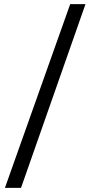

<svg xmlns="http://www.w3.org/2000/svg" viewBox="-20 -778 466 931"><path d="M320.3 -757.8H394.5L82 132.8H3.9Z"/></svg>

Font: 和音 by 宁静之雨，公众号njzyshare
Style: Regular
Weight: 400
Designer: Steve Matteson
Foundry: Ascender Corporation
Version: Version 6.00;June 8, 2018;FontCreator 11.0.0.2388 32-bit